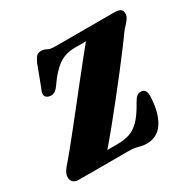

<svg xmlns="http://www.w3.org/2000/svg" viewBox="-161 -880 1057 1056"><g transform="rotate(-30 367.0 -351.5)"><path d="M368 0H57.5Q8.5 0 8.5 -43.5Q8.5 -60 20.5 -79Q32.5 -98 49 -115Q66 -134.5 97 -172.5Q128 -210.5 167.2 -260Q206.5 -309.5 249.5 -364Q292.5 -418.5 334 -471Q375.5 -523.5 410.8 -567.5Q446 -611.5 469.5 -640H396.5Q338 -640 293.8 -608Q249.5 -576 203.5 -508Q185.5 -483.5 169.2 -479Q153 -474.5 137 -481Q104.5 -493 128.5 -541L178 -672.5Q191 -700 201.2 -709Q211.5 -718 230.5 -718Q246.5 -718 262.5 -709Q278.5 -700 308 -700H683.5Q710 -700 722.2 -691.8Q734.5 -683.5 734.5 -663.5Q734.5 -647 721.2 -629.2Q708 -611.5 688 -591.5Q666.5 -561.5 628.8 -511Q591 -460.5 543.8 -399.5Q496.5 -338.5 447 -276Q397.5 -213.5 352 -158Q306.5 -102.5 272.5 -63.5H334.5Q377.5 -63.5 411.5 -73.8Q445.5 -84 476.8 -115.2Q508 -146.5 542.5 -209Q555.5 -232 566 -240.8Q576.5 -249.5 590.5 -249.5Q625.5 -249.5 625.5 -204Q622 -101 585 -43Q548 15 479.5 15Q459.5 15 445.5 11.2Q431.5 7.5 414.5 3.8Q397.5 0 368 0Z"/></g></svg>

Font: Fraunces 9pt S000 Black
Style: Italic
Weight: 900
Italic angle: -16°
Version: Version 1.000; ttfautohint (v1.8.3)